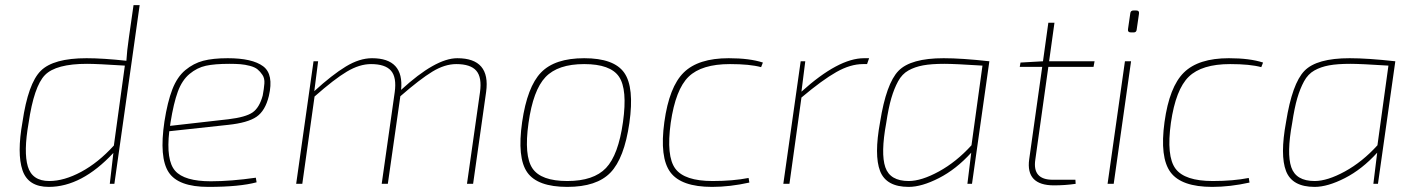

<svg xmlns="http://www.w3.org/2000/svg" viewBox="-20 -720 5551 752"><path d="M496 -480 428 0H410L424 -121Q300 12 171 12Q90 12 68 -53.5Q46 -119 68 -242Q90 -393 139.5 -442.5Q189 -492 319 -492Q383 -492 475 -482Q477 -519 485 -574L503 -700H527ZM426 -150 469 -463Q360 -470 321 -470Q199 -470 156 -426Q113 -382 92 -238Q72 -125 89 -68Q106 -11 173 -11Q231 -11 298 -47Q365 -83 426 -150Z M982 -24 985 -6Q918 12 796 12Q678 12 640.5 -45.5Q603 -103 624 -244Q636 -321 655 -370Q674 -419 706 -445.5Q738 -472 776 -482Q814 -492 872 -492Q968 -492 1010.5 -460.5Q1053 -429 1033 -344Q1019 -286 984.5 -262.5Q950 -239 874 -231L643 -206Q630 -92 666 -51Q702 -10 806 -10Q884 -10 982 -24ZM646 -227 875 -253Q942 -261 969 -279.5Q996 -298 1009 -346Q1014 -373 1015.5 -393Q1017 -413 1008 -426.5Q999 -440 988.5 -448.5Q978 -457 959 -462Q940 -467 922 -468.5Q904 -470 879 -470Q821 -470 786.5 -462.5Q752 -455 722.5 -430.5Q693 -406 676.5 -361Q660 -316 648 -241Z M1226 -480 1211 -363Q1281 -427 1334.5 -459.5Q1388 -492 1437 -492Q1563 -492 1551 -368Q1686 -492 1771 -492Q1902 -492 1884 -360L1833 0H1809L1860 -359Q1868 -417 1845.5 -443Q1823 -469 1767 -469Q1722 -469 1673.5 -439.5Q1625 -410 1548 -343L1499 0H1475L1526 -359Q1534 -417 1511.5 -443Q1489 -469 1433 -469Q1388 -469 1338.5 -439.5Q1289 -410 1212 -342L1164 0H1140L1208 -480Z M2268 -492Q2385 -492 2425 -435Q2465 -378 2445 -238Q2425 -100 2371 -44Q2317 12 2202 12Q2085 12 2045 -45Q2005 -102 2025 -242Q2045 -380 2099 -436Q2153 -492 2268 -492ZM2050 -238Q2032 -110 2065.5 -60.5Q2099 -11 2202 -11Q2305 -11 2353.5 -62Q2402 -113 2420 -242Q2438 -370 2404.5 -419.5Q2371 -469 2268 -469Q2165 -469 2116.5 -418Q2068 -367 2050 -238Z M2912 -23 2915 -5Q2839 12 2769 12Q2648 12 2605.5 -45.5Q2563 -103 2582 -242Q2601 -380 2658 -436Q2715 -492 2834 -492Q2916 -492 2968 -475L2961 -457Q2917 -469 2839 -469Q2728 -469 2677 -419.5Q2626 -370 2607 -239Q2589 -108 2625 -59.5Q2661 -11 2771 -11Q2851 -11 2912 -23Z M3384 -492 3376 -469H3360Q3311 -469 3256 -438Q3201 -407 3119 -338L3072 0H3048L3116 -480H3134L3119 -361Q3264 -492 3364 -492Z M3769 0 3784 -122Q3725 -57 3657.5 -22.5Q3590 12 3539 12Q3451 12 3427 -50Q3403 -112 3427 -242Q3451 -393 3499 -442.5Q3547 -492 3676 -492Q3747 -492 3855 -480L3787 0ZM3785 -151 3828 -463Q3719 -470 3679 -470Q3628 -470 3595.5 -464Q3563 -458 3538 -444Q3513 -430 3497.5 -401.5Q3482 -373 3471 -335.5Q3460 -298 3451 -238Q3429 -119 3447.5 -65Q3466 -11 3539 -11Q3589 -11 3657.5 -48.5Q3726 -86 3785 -151Z M4086 -458 4035 -95Q4023 -16 4103 -16H4192L4193 0Q4152 6 4108 6Q3997 6 4011 -96L4062 -458H3974L3977 -475L4065 -480L4086 -631H4110L4089 -480H4267L4263 -458Z M4420 -679H4430Q4443 -679 4441 -666L4432 -604Q4431 -593 4420 -593H4410Q4396 -593 4398 -606L4407 -668Q4408 -679 4420 -679ZM4342 0H4318L4386 -480H4410Z M4871 -23 4874 -5Q4798 12 4728 12Q4607 12 4564.5 -45.5Q4522 -103 4541 -242Q4560 -380 4617 -436Q4674 -492 4793 -492Q4875 -492 4927 -475L4920 -457Q4876 -469 4798 -469Q4687 -469 4636 -419.5Q4585 -370 4566 -239Q4548 -108 4584 -59.5Q4620 -11 4730 -11Q4810 -11 4871 -23Z M5359 0 5374 -122Q5315 -57 5247.5 -22.5Q5180 12 5129 12Q5041 12 5017 -50Q4993 -112 5017 -242Q5041 -393 5089 -442.5Q5137 -492 5266 -492Q5337 -492 5445 -480L5377 0ZM5375 -151 5418 -463Q5309 -470 5269 -470Q5218 -470 5185.5 -464Q5153 -458 5128 -444Q5103 -430 5087.5 -401.5Q5072 -373 5061 -335.5Q5050 -298 5041 -238Q5019 -119 5037.5 -65Q5056 -11 5129 -11Q5179 -11 5247.5 -48.5Q5316 -86 5375 -151Z"/></svg>

Font: Ezarion Thin
Style: Italic
Weight: 250
Italic angle: -8°
Designer: Natanael Gama
Version: Version 1.001;PS 001.001;hotconv 1.0.70;makeotf.lib2.5.58329